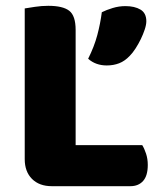

<svg xmlns="http://www.w3.org/2000/svg" viewBox="-20 -637 553 660"><path d="M158 3Q115 3 90 -22Q65 -47 65 -90V-608Q77 -610 100 -613.5Q123 -617 146 -617Q196 -617 218 -600Q240 -583 240 -534V-138H469Q476 -127 482 -109Q488 -91 488 -70Q488 -33 472 -15Q456 3 428 3ZM426 -445Q409 -427 389.5 -419.5Q370 -412 347 -412Q309 -412 283 -435Q304 -477 314.5 -516.5Q325 -556 330 -595Q346 -603 367.5 -609.5Q389 -616 411 -616Q443 -616 463 -604Q483 -592 483 -564Q483 -552 477.5 -535.5Q472 -519 464 -502.5Q456 -486 446 -470.5Q436 -455 426 -445Z"/></svg>

Font: Baloo Da 2 ExtraBold
Style: Regular
Weight: 800
Designer: Noopur Datye, Sulekha Rajkumar and Ek Type
Foundry: Ek Type
Version: Version 1.640;hotconv 1.0.111;makeotfexe 2.5.65597; ttfautoh